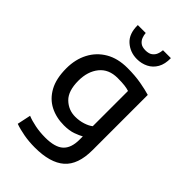

<svg xmlns="http://www.w3.org/2000/svg" viewBox="-276 -849 1133 1133"><g transform="rotate(45 290.5 -282.5)"><path d="M250 188Q201 188 157 180Q113 172 80 160L98 75Q127 87 167 95Q207 103 252 103Q333 103 368.5 70.5Q404 38 404 -31V-59Q387 -49 355.5 -37.5Q324 -26 279 -26Q214 -26 162.5 -52.5Q111 -79 81 -134Q51 -189 51 -274Q51 -349 81.5 -407Q112 -465 168.5 -498Q225 -531 305 -531Q369 -531 419 -522Q469 -513 502 -503V-42Q502 79 440 133.5Q378 188 250 188ZM290 -109Q325 -109 355.5 -119Q386 -129 403 -143V-437Q389 -442 366.5 -445Q344 -448 306 -448Q232 -448 192.5 -399Q153 -350 153 -273Q153 -187 193.5 -148Q234 -109 290 -109ZM307 -607Q250 -607 209 -643.5Q168 -680 169 -753H235Q236 -736 242.5 -719Q249 -702 264 -690.5Q279 -679 307 -679Q334 -679 349.5 -690.5Q365 -702 371.5 -719Q378 -736 379 -753H445Q446 -704 427.5 -671.5Q409 -639 377 -623Q345 -607 307 -607Z"/></g></svg>

Font: Ubuntu Sans Medium
Style: Regular
Weight: 500
Designer: Dalton Maag Ltd
Foundry: Dalton Maag Ltd
Version: Version 1.006; ttfautohint (v1.8.4.7-5d5b)